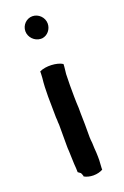

<svg xmlns="http://www.w3.org/2000/svg" viewBox="-139 -761 515 795"><g transform="rotate(-20 118.0 -363.0)"><path d="M63 -381C63 -360 64 -321 64 -300C64 -292 64 -285 65 -277C65 -271 65 -264 66 -256V-166C66 -157 66 -148 67 -139C67 -123 69 -97 69 -82C70 -71 71 -56 71 -45L82 -37C85 -33 86 -28 88 -23V-20C98 -14 113 -10 128 -10C145 -10 159 -14 170 -20V-28C170 -40 172 -50 172 -61V-77C172 -89 171 -102 170 -114L169 -139C168 -148 167 -156 167 -164V-221C167 -236 166 -255 166 -270V-293C164 -321 164 -364 164 -394C164 -410 165 -429 165 -443C166 -455 169 -473 169 -486C146 -501 96 -504 68 -490V-481C68 -476 67 -469 67 -462C64 -437 63 -409 63 -381ZM67 -667C67 -640 90 -617 116 -616H123C147 -619 165 -641 165 -666C165 -693 142 -716 115 -716C89 -716 67 -694 67 -667Z"/></g></svg>

Font: Hussar Pisanka
Style: Regular
Weight: 400
Designer: Robert Jablonski
Foundry: Cannot Into Space Fonts
Version: Version 1.070